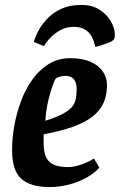

<svg xmlns="http://www.w3.org/2000/svg" viewBox="-20 -749 486 779"><path d="M182 10Q104 10 66.5 -23.5Q29 -57 29 -142Q29 -188 38 -238.5Q47 -289 65 -338Q83 -387 111.5 -426.5Q140 -466 178 -489.5Q216 -513 265 -513Q315 -513 348 -498Q381 -483 397.5 -458.5Q414 -434 414 -406Q414 -354 394 -320Q374 -286 338 -264Q302 -242 256 -228Q210 -214 157 -204V-169Q157 -131 168 -109.5Q179 -88 201.5 -79.5Q224 -71 257 -71Q279 -71 308.5 -81Q338 -91 361 -106L383 -69Q363 -46 330.5 -28Q298 -10 259 0Q220 10 182 10ZM164 -259Q208 -273 233.5 -286.5Q259 -300 271.5 -314.5Q284 -329 287.5 -347Q291 -365 291 -388Q291 -406 285.5 -418Q280 -430 270 -435.5Q260 -441 246 -441Q232 -441 221 -437.5Q210 -434 207 -431Q203 -428 194 -403.5Q185 -379 176 -341.5Q167 -304 164 -259ZM158 -562 117 -579Q117 -579 122 -594Q127 -609 140 -631.5Q153 -654 175 -676.5Q197 -699 230.5 -714Q264 -729 311 -729Q354 -729 384 -709.5Q414 -690 430 -662Q446 -634 446 -609Q446 -596 443 -591Q440 -586 435 -583Q430 -579 415 -573.5Q400 -568 385.5 -563.5Q371 -559 366 -559Q362 -582 352.5 -600Q343 -618 325 -629Q307 -640 280 -640Q250 -640 227.5 -628Q205 -616 189.5 -601Q174 -586 166 -574Q158 -562 158 -562Z"/></svg>

Font: Faustina VF Beta
Style: Italic
Weight: 400
Italic angle: -8°
Designer: Alfonso Garcia
Foundry: Omnibus-Type
Version: Version 1.006